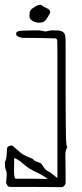

<svg xmlns="http://www.w3.org/2000/svg" viewBox="-20 -576 339 796"><path d="M233 200Q229 200 196 199.5Q163 199 117.5 199Q72 199 28 199Q17 199 14 197Q11 195 5 182Q8 158 8 147Q8 135 5 131Q1 121 0.5 108.5Q0 96 1 94Q6 86 7.5 67.5Q9 49 9 41Q9 33 19 29Q29 25 34 30Q52 46 64 56Q76 66 95 74Q111 80 115.5 83Q120 86 120 87Q120 88 123 90Q130 94 141 97.5Q152 101 156 109Q167 128 177 132.5Q187 137 204 151Q209 155 213.5 159Q218 163 218 159Q218 -2 218 -106Q218 -210 218 -270.5Q218 -331 218 -360Q218 -389 217.5 -398.5Q217 -408 217 -410Q217 -412 214.5 -414.5Q212 -417 210 -417Q177 -418 144 -418.5Q111 -419 79 -419Q63 -419 51 -427Q45 -431 48 -441Q50 -448 76 -449Q102 -450 145 -450Q150 -449 159.5 -447Q169 -445 173 -446Q187 -450 194 -450Q201 -450 214 -450Q235 -450 244 -441Q249 -436 250.5 -426.5Q252 -417 252 -403Q252 -284 252 -205.5Q252 -127 252.5 -80Q253 -33 253.5 -9Q254 15 255.5 23.5Q257 32 259 34Q251 47 251 66Q252 122 252 146Q252 170 252 181Q252 188 246.5 194Q241 200 233 200ZM178 166Q157 150 128.5 137Q100 124 80 106Q64 92 52 85Q40 78 39 80L38 137Q38 144 39 151Q40 158 44 165Q51 165 70 165Q89 165 112 165Q135 165 153.5 165.5Q172 166 178 166ZM143 -482Q129 -482 117.5 -488Q106 -494 103 -502Q101 -508 103 -522.5Q105 -537 119 -544Q128 -551 138 -554.5Q148 -558 155 -553Q160 -549 167 -545.5Q174 -542 180 -539Q192 -530 186 -519Q179 -506 170.5 -494Q162 -482 143 -482Z"/></svg>

Font: Sankofa Display
Style: Regular
Weight: 400
Designer: Batsirai Madzonga
Foundry: Batsirai Madzonga
Version: Version 1.000; ttfautohint (v1.8.4.7-5d5b)